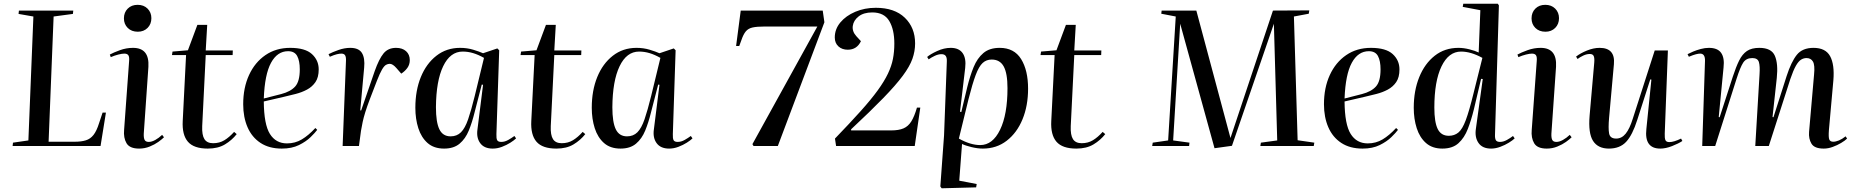

<svg xmlns="http://www.w3.org/2000/svg" viewBox="-20 -787 9990 1035"><path d="M50 -18 133 -30 160 -698 80 -712 82 -730H375L373 -712L269 -698L242 -23H383Q418 -23 442.5 -30.5Q467 -38 484 -59.5Q501 -81 514 -123L533 -180H551L522 0H48Z M648 -688Q648 -720 668.5 -740.5Q689 -761 722 -761Q755 -761 775.5 -740.5Q796 -720 796 -689Q796 -657 775.5 -636.5Q755 -616 723 -616Q689 -616 668.5 -636.5Q648 -657 648 -688ZM676 -458Q678 -480 672 -489Q666 -498 650 -498Q638 -498 618 -493Q598 -488 577 -479L572 -493Q592 -504 626.5 -516.5Q661 -529 697 -529Q786 -529 780 -427L755 -67Q754 -44 759.5 -33Q765 -22 782 -22Q798 -22 817 -32.5Q836 -43 854 -60L864 -47Q853 -36 833.5 -22Q814 -8 787 3Q760 14 730 14Q679 14 662 -15Q645 -44 649 -87Z M910 -509 993 -516 1044 -653H1097L1089 -515H1235L1234 -490H1089L1070 -107Q1068 -59 1082 -37Q1096 -15 1129 -15Q1163 -15 1189.5 -31Q1216 -47 1242 -76L1256 -64Q1230 -31 1192.5 -8.5Q1155 14 1100 14Q1025 14 993 -23Q961 -60 965 -135L983 -490H907Z M1544 -529Q1625 -529 1661.5 -495.5Q1698 -462 1698 -413Q1698 -370 1680.5 -344.5Q1663 -319 1635 -304Q1607 -289 1573.5 -280.5Q1540 -272 1510 -265L1402 -240Q1403 -116 1435 -65Q1467 -14 1527 -14Q1571 -14 1607 -35.5Q1643 -57 1680 -97L1690 -87Q1679 -72 1654.5 -48Q1630 -24 1591.5 -5Q1553 14 1499 14Q1431 14 1384.5 -16.5Q1338 -47 1314.5 -101Q1291 -155 1291 -225Q1291 -314 1322.5 -382.5Q1354 -451 1411 -490Q1468 -529 1544 -529ZM1596 -413Q1596 -459 1582 -485Q1568 -511 1533 -511Q1475 -511 1441 -448.5Q1407 -386 1402 -256L1496 -280Q1546 -293 1571 -320.5Q1596 -348 1596 -413Z M1845 -459Q1846 -479 1840.5 -488.5Q1835 -498 1820 -498Q1810 -498 1795.5 -494.5Q1781 -491 1758 -481L1751 -495Q1772 -506 1804.5 -517.5Q1837 -529 1868 -529Q1914 -529 1931 -501.5Q1948 -474 1943 -422L1922 -192H1927L2000 -404Q2023 -469 2047.5 -499Q2072 -529 2115 -529Q2149 -529 2169 -511Q2189 -493 2189 -463Q2189 -439 2176 -421Q2163 -403 2143 -390L2117 -420Q2097 -443 2081 -443Q2071 -443 2061 -437.5Q2051 -432 2039.5 -412.5Q2028 -393 2012 -352Q1989 -293 1973.5 -252Q1958 -211 1949 -182Q1940 -153 1935 -129.5Q1930 -106 1926 -82L1915 0H1827Z M2656 -64Q2655 -41 2660 -31.5Q2665 -22 2682 -22Q2701 -22 2719.5 -32.5Q2738 -43 2753 -54L2762 -41Q2752 -31 2731.5 -18Q2711 -5 2686 4.5Q2661 14 2636 14Q2590 14 2568.5 -15.5Q2547 -45 2554 -91L2584 -330L2577 -331L2538 -180Q2525 -127 2507 -83Q2489 -39 2457.5 -12.5Q2426 14 2374 14Q2319 14 2285 -16Q2251 -46 2235 -96Q2219 -146 2219 -206Q2219 -299 2248.5 -371.5Q2278 -444 2332.5 -486.5Q2387 -529 2460 -529Q2498 -529 2531 -519Q2564 -509 2584 -500L2661 -526L2671 -516ZM2409 -52Q2443 -52 2465 -74Q2487 -96 2503.5 -144Q2520 -192 2539 -269L2589 -475Q2559 -492 2531 -500.5Q2503 -509 2474 -509Q2407 -509 2369 -430Q2331 -351 2330 -209Q2330 -128 2348.5 -90Q2367 -52 2409 -52Z M2789 -509 2872 -516 2923 -653H2976L2968 -515H3114L3113 -490H2968L2949 -107Q2947 -59 2961 -37Q2975 -15 3008 -15Q3042 -15 3068.5 -31Q3095 -47 3121 -76L3135 -64Q3109 -31 3071.5 -8.5Q3034 14 2979 14Q2904 14 2872 -23Q2840 -60 2844 -135L2862 -490H2786Z M3607 -64Q3606 -41 3611 -31.5Q3616 -22 3633 -22Q3652 -22 3670.5 -32.5Q3689 -43 3704 -54L3713 -41Q3703 -31 3682.5 -18Q3662 -5 3637 4.5Q3612 14 3587 14Q3541 14 3519.5 -15.5Q3498 -45 3505 -91L3535 -330L3528 -331L3489 -180Q3476 -127 3458 -83Q3440 -39 3408.5 -12.5Q3377 14 3325 14Q3270 14 3236 -16Q3202 -46 3186 -96Q3170 -146 3170 -206Q3170 -299 3199.5 -371.5Q3229 -444 3283.5 -486.5Q3338 -529 3411 -529Q3449 -529 3482 -519Q3515 -509 3535 -500L3612 -526L3622 -516ZM3360 -52Q3394 -52 3416 -74Q3438 -96 3454.5 -144Q3471 -192 3490 -269L3540 -475Q3510 -492 3482 -500.5Q3454 -509 3425 -509Q3358 -509 3320 -430Q3282 -351 3281 -209Q3281 -128 3299.5 -90Q3318 -52 3360 -52Z M4042 0 4036 -10 4386 -644H4101Q4061 -644 4037.5 -639Q4014 -634 4000.5 -618Q3987 -602 3976 -569L3965 -539H3948L3973 -730H4415L4424 -667L4173 0Z M4480 -585Q4480 -630 4510 -666Q4540 -702 4590.5 -723.5Q4641 -745 4701 -745Q4802 -745 4857.5 -691.5Q4913 -638 4913 -553Q4913 -511 4898.5 -470Q4884 -429 4846.5 -378.5Q4809 -328 4741.5 -258.5Q4674 -189 4568 -90V-84H4784Q4825 -84 4850.5 -95Q4876 -106 4892.5 -132.5Q4909 -159 4923 -207H4941L4911 0H4487L4481 -40Q4563 -125 4619.5 -188Q4676 -251 4711.5 -300Q4747 -349 4766.5 -390Q4786 -431 4793.5 -469.5Q4801 -508 4801 -552Q4801 -628 4773.5 -674Q4746 -720 4682 -720Q4636 -720 4608.5 -698.5Q4581 -677 4577 -647Q4573 -617 4597 -591L4621 -565Q4599 -519 4550 -519Q4519 -519 4499.5 -537Q4480 -555 4480 -585Z M5084 -455Q5085 -476 5078 -485.5Q5071 -495 5055 -495Q5038 -495 5019 -486Q5000 -477 4986 -467L4978 -480Q4995 -495 5032 -512Q5069 -529 5105 -529Q5149 -529 5169 -501Q5189 -473 5183 -421L5155 -185L5162 -183L5194 -317Q5209 -378 5228.5 -425.5Q5248 -473 5281 -501Q5314 -529 5369 -529Q5447 -529 5484.5 -468.5Q5522 -408 5522 -309Q5522 -217 5492 -144Q5462 -71 5407 -28.5Q5352 14 5278 14Q5250 14 5217 6Q5184 -2 5166 -11L5151 187L5245 205L5242 223L5056 228L5049 218L5069 -57ZM5326 -466Q5297 -466 5277 -447.5Q5257 -429 5239.5 -382.5Q5222 -336 5201 -253L5149 -40Q5211 -5 5264 -5Q5331 -5 5371 -87.5Q5411 -170 5411 -312Q5411 -392 5390.5 -429Q5370 -466 5326 -466Z M5592 -509 5675 -516 5726 -653H5779L5771 -515H5917L5916 -490H5771L5752 -107Q5750 -59 5764 -37Q5778 -15 5811 -15Q5845 -15 5871.5 -31Q5898 -47 5924 -76L5938 -64Q5912 -31 5874.5 -8.5Q5837 14 5782 14Q5707 14 5675 -23Q5643 -60 5647 -135L5665 -490H5589Z M6847 -659 6621 -1 6527 12 6342 -659 6304 -30 6392 -18 6390 0H6191L6194 -18L6277 -30L6318 -698L6240 -713L6242 -730H6429L6613 -43L6842 -730L7038 -731L7035 -713L6955 -698L6975 -31L7065 -18L7062 0H6774L6777 -18L6865 -30Z M7370 -529Q7451 -529 7487.5 -495.5Q7524 -462 7524 -413Q7524 -370 7506.5 -344.5Q7489 -319 7461 -304Q7433 -289 7399.5 -280.5Q7366 -272 7336 -265L7228 -240Q7229 -116 7261 -65Q7293 -14 7353 -14Q7397 -14 7433 -35.5Q7469 -57 7506 -97L7516 -87Q7505 -72 7480.5 -48Q7456 -24 7417.5 -5Q7379 14 7325 14Q7257 14 7210.5 -16.5Q7164 -47 7140.5 -101Q7117 -155 7117 -225Q7117 -314 7148.5 -382.5Q7180 -451 7237 -490Q7294 -529 7370 -529ZM7422 -413Q7422 -459 7408 -485Q7394 -511 7359 -511Q7301 -511 7267 -448.5Q7233 -386 7228 -256L7322 -280Q7372 -293 7397 -320.5Q7422 -348 7422 -413Z M8039 -62Q8038 -41 8043.5 -31.5Q8049 -22 8066 -22Q8084 -22 8103 -32.5Q8122 -43 8136 -54L8145 -41Q8135 -31 8114 -18Q8093 -5 8067.5 4.5Q8042 14 8018 14Q7971 14 7950 -16.5Q7929 -47 7936 -93L7973 -361L7964 -362L7925 -197Q7911 -140 7892.5 -92Q7874 -44 7842 -15Q7810 14 7755 14Q7701 14 7667 -16Q7633 -46 7617 -96Q7601 -146 7601 -206Q7601 -298 7630.5 -371Q7660 -444 7714 -486.5Q7768 -529 7842 -529Q7870 -529 7901.5 -521Q7933 -513 7951 -504L7960 -732L7865 -750L7868 -767H8054L8060 -758ZM7790 -55Q7820 -55 7841.5 -72.5Q7863 -90 7881.5 -139.5Q7900 -189 7923 -283L7971 -475Q7909 -509 7856 -509Q7789 -509 7750.5 -429Q7712 -349 7712 -207Q7712 -129 7730 -92Q7748 -55 7790 -55Z M8236 -688Q8236 -720 8256.5 -740.5Q8277 -761 8310 -761Q8343 -761 8363.5 -740.5Q8384 -720 8384 -689Q8384 -657 8363.5 -636.5Q8343 -616 8311 -616Q8277 -616 8256.5 -636.5Q8236 -657 8236 -688ZM8264 -458Q8266 -480 8260 -489Q8254 -498 8238 -498Q8226 -498 8206 -493Q8186 -488 8165 -479L8160 -493Q8180 -504 8214.5 -516.5Q8249 -529 8285 -529Q8374 -529 8368 -427L8343 -67Q8342 -44 8347.5 -33Q8353 -22 8370 -22Q8386 -22 8405 -32.5Q8424 -43 8442 -60L8452 -47Q8441 -36 8421.5 -22Q8402 -8 8375 3Q8348 14 8318 14Q8267 14 8250 -15Q8233 -44 8237 -87Z M8476 -482Q8499 -500 8534.5 -514.5Q8570 -529 8603 -529Q8688 -529 8680 -441L8654 -152Q8649 -96 8654 -68Q8659 -40 8692 -40Q8722 -40 8743.5 -66.5Q8765 -93 8782 -148L8900 -515H8971L8954 -67Q8953 -43 8957.5 -32Q8962 -21 8979 -21Q9003 -21 9042 -40L9049 -27Q9028 -13 8993.5 0.5Q8959 14 8930 14Q8843 14 8855 -92L8882 -358L8876 -359L8806 -141Q8780 -59 8746 -22.5Q8712 14 8653 14Q8594 14 8567.5 -27.5Q8541 -69 8549 -164L8574 -450Q8576 -474 8571 -485Q8566 -496 8550 -496Q8533 -496 8515 -487.5Q8497 -479 8484 -469Z M9465 -386Q9468 -431 9461.5 -452.5Q9455 -474 9426 -474Q9393 -474 9377 -449.5Q9361 -425 9341 -362L9226 0H9156L9171 -459Q9172 -498 9145 -498Q9136 -498 9122 -494.5Q9108 -491 9084 -481L9077 -495Q9088 -501 9107 -509Q9126 -517 9148.5 -523Q9171 -529 9192 -529Q9239 -529 9258 -502Q9277 -475 9271 -423L9245 -156L9250 -155L9321 -374Q9338 -426 9355 -460.5Q9372 -495 9397 -512Q9422 -529 9464 -529Q9529 -529 9547.5 -486.5Q9566 -444 9558 -367L9535 -156L9540 -155L9611 -377Q9636 -454 9666 -491.5Q9696 -529 9756 -529Q9821 -529 9845.5 -484Q9870 -439 9863 -354L9839 -86Q9836 -47 9841 -35Q9846 -23 9862 -23Q9876 -23 9893 -30Q9910 -37 9929 -52L9937 -40Q9926 -29 9905 -16.5Q9884 -4 9859.5 5Q9835 14 9811 14Q9761 14 9745 -12.5Q9729 -39 9732 -76L9759 -386Q9764 -436 9753 -455Q9742 -474 9718 -474Q9703 -474 9689 -465.5Q9675 -457 9661 -432.5Q9647 -408 9631 -361L9515 0H9442Z"/></svg>

Font: Literata 72pt Medium
Style: Italic
Weight: 500
Italic angle: -2°
Designer: Latin by Veronika Burian and Jose Scaglione. Greek by Irene Vlachou. Cyrillic by Vera Evstafieva
Foundry: TypeTogether
Version: Version 3.002